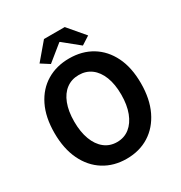

<svg xmlns="http://www.w3.org/2000/svg" viewBox="-216 -1103 1202 1273"><g transform="rotate(-30 385.0 -467.0)"><path d="M385.1 13.8Q287.4 13.8 212.7 -32.8Q138 -79.4 96.1 -166.4Q54.2 -253.3 54.2 -373.6Q54.2 -494 96.1 -579.1Q138 -664.2 212.7 -709Q287.4 -753.8 385.1 -753.8Q483.6 -753.8 557.9 -708.6Q632.2 -663.4 674.1 -578.7Q716 -494 716 -373.6Q716 -253.3 674.1 -166.4Q632.2 -79.4 557.9 -32.8Q483.6 13.8 385.1 13.8ZM385.1 -114Q440.2 -114 480.6 -146Q520.9 -178 543.2 -236.3Q565.4 -294.5 565.4 -373.6Q565.4 -452.6 543.2 -509.5Q520.9 -566.4 480.6 -596.6Q440.2 -626.8 385.1 -626.8Q330.1 -626.8 289.7 -596.6Q249.2 -566.4 227.4 -509.5Q205.5 -452.6 205.5 -373.6Q205.5 -294.5 227.4 -236.3Q249.2 -178 289.7 -146Q330.1 -114 385.1 -114ZM262.8 -781.8 199 -822.6 305.7 -948.4H464.5L571.2 -822.6L507.6 -781.8L387.3 -879.3H383.1Z"/></g></svg>

Font: Noto Sans TC Thin
Style: Regular
Weight: 100
Designer: Ryoko NISHIZUKA 西塚涼子 (kana, bopomofo & ideographs); Paul D. Hunt (Latin, Greek & Cyrillic); Sandoll Communications 산돌커뮤니
Foundry: Adobe
Version: Version 2.004-H2;hotconv 1.0.118;makeotfexe 2.5.65603